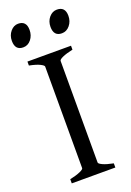

<svg xmlns="http://www.w3.org/2000/svg" viewBox="-153 -855 622 911"><g transform="rotate(-20 158.5 -399.5)"><path d="M44 0V-21Q77 -28 96 -36.5Q115 -45 115 -51V-564Q115 -570 97 -579Q79 -588 44 -595V-615H264V-595Q231 -588 212 -579.5Q193 -571 193 -564V-51Q193 -45 211 -36.5Q229 -28 264 -21V0ZM49 -685Q8 -685 8 -732Q8 -760 24.5 -779.5Q41 -799 63 -799Q105 -799 105 -753Q105 -725 89 -705Q73 -685 49 -685ZM244 -685Q203 -685 203 -732Q203 -760 219.5 -779.5Q236 -799 259 -799Q301 -799 301 -753Q301 -725 284.5 -705Q268 -685 244 -685Z"/></g></svg>

Font: ChillKai
Style: Regular
Weight: 400
Designer: ChillType
Foundry: 寒蝉字型
Version: Version 2.000